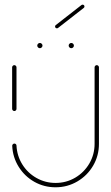

<svg xmlns="http://www.w3.org/2000/svg" viewBox="-20 -795 471 815"><path d="M40.7 -323.7Q37 -323.7 34.3 -326.5Q31.5 -329.3 31.5 -333V-509.3Q31.5 -513 34.3 -515.7Q37 -518.5 40.7 -518.5Q44.4 -518.5 47.2 -515.7Q50 -513 50 -509.3V-333Q50 -329.3 47.4 -326.5Q44.8 -323.7 40.7 -323.7ZM390.7 -518.5Q394.4 -518.5 397.2 -515.7Q400 -513 400 -509.3V-184.4Q400 -134.1 375.4 -91.9Q350.7 -49.6 308.3 -24.8Q265.9 0 215.9 0Q167 0 125.7 -23.3Q84.4 -46.7 59.3 -87Q34.1 -127.4 31.9 -175.6Q31.5 -179.3 34.3 -182.4Q37 -185.6 41.1 -185.6Q44.8 -185.6 47.4 -183Q50 -180.4 50 -176.7Q52.2 -133.3 74.8 -97Q97.4 -60.7 134.8 -39.6Q172.2 -18.5 215.9 -18.5Q261.1 -18.5 299.1 -40.7Q337 -63 359.3 -101.1Q381.5 -139.3 381.5 -184.4V-509.3Q381.5 -513 384.3 -515.7Q387 -518.5 390.7 -518.5ZM271.5 -601.5Q271.5 -605.9 274.8 -609.3Q278.1 -612.6 282.6 -612.6Q287 -612.6 290.4 -609.3Q293.7 -605.9 293.7 -601.5Q293.7 -597 290.4 -593.7Q287 -590.4 282.6 -590.4Q278.1 -590.4 274.8 -593.7Q271.5 -597 271.5 -601.5ZM138.1 -601.5Q138.1 -605.9 141.5 -609.3Q144.8 -612.6 149.3 -612.6Q153.7 -612.6 157 -609.3Q160.4 -605.9 160.4 -601.5Q160.4 -597 157 -593.7Q153.7 -590.4 149.3 -590.4Q144.8 -590.4 141.5 -593.7Q138.1 -597 138.1 -601.5ZM221.5 -674.8Q218.1 -674.8 215.9 -677Q213.7 -679.3 213.7 -682.6Q213.7 -686.3 216.7 -688.5L325.9 -773.7Q327.8 -775.2 330.7 -775.2Q334.1 -775.2 336.3 -773Q338.5 -770.7 338.5 -767.4Q338.5 -763.7 335.6 -761.5L226.3 -676.3Q224.4 -674.8 221.5 -674.8Z"/></svg>

Font: 26F Galaxy Sans Hairline
Style: Regular
Weight: 50
Designer: C₂₉H₂₅N₃O₅
Version: Version 1.100